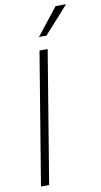

<svg xmlns="http://www.w3.org/2000/svg" viewBox="-103 -995 546 1041"><g transform="rotate(-10 170.0 -475.0)"><path d="M199.7 -727.5 79.6 0H34.7L154.8 -727.5ZM164.6 -800.3 282.7 -949.7H340.3L205.6 -800.3Z"/></g></svg>

Font: Inter Display Extra Light
Style: Italic
Weight: 200
Italic angle: -9.39999°
Designer: Rasmus Andersson
Foundry: rsms
Version: Version 4.000;git-4fc901f